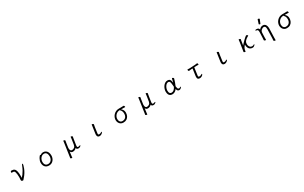

<svg xmlns="http://www.w3.org/2000/svg" viewBox="507 -3613 10528 6652"><g transform="rotate(-30 5771.5 -287.0)"><path d="M237 -412Q230 -412 226.5 -420.5Q223 -429 223 -439Q223 -455 230.5 -470Q238 -485 253 -485Q296 -485 332 -476.5Q368 -468 394.5 -436.5Q421 -405 435.5 -339Q450 -273 450 -159Q450 -140 450 -121.5Q450 -103 448 -85Q485 -124 522 -172Q559 -220 597.5 -289Q636 -358 675 -459Q691 -500 709 -500Q722 -500 722 -476Q722 -469 712 -427Q702 -385 677 -321Q652 -257 606.5 -181Q561 -105 490 -29Q470 -7 461.5 4Q453 15 439 15Q430 15 410 9Q389 2 382.5 -9.5Q376 -21 376 -37Q376 -44 376.5 -52Q377 -60 378 -69Q380 -92 381.5 -114.5Q383 -137 383 -160Q383 -221 375.5 -275.5Q368 -330 357 -363Q346 -394 326.5 -404Q307 -414 278 -414Q269 -414 259 -413.5Q249 -413 238 -412Z M1413 -445Q1433 -460 1461 -473Q1489 -486 1531 -486Q1588 -486 1632 -457Q1676 -428 1700.5 -374.5Q1725 -321 1725 -245Q1725 -197 1709.5 -150.5Q1694 -104 1663.5 -65.5Q1633 -27 1588.5 -4.5Q1544 18 1486 18Q1386 18 1330.5 -42.5Q1275 -103 1275 -207Q1275 -251 1289.5 -294.5Q1304 -338 1324.5 -374Q1345 -410 1365 -432Q1385 -454 1396 -454Q1406 -454 1413 -445ZM1486 -43Q1535 -43 1573.5 -69.5Q1612 -96 1635 -142Q1658 -188 1658 -245Q1658 -328 1625.5 -377Q1593 -426 1525 -426Q1485 -426 1451.5 -407Q1418 -388 1393.5 -356Q1369 -324 1355.5 -285.5Q1342 -247 1342 -208Q1342 -126 1379.5 -84.5Q1417 -43 1486 -43Z M2612 -363Q2616 -386 2619.5 -419Q2623 -452 2624 -468Q2625 -476 2638 -476Q2654 -476 2674 -466Q2694 -456 2694 -443V-441Q2692 -427 2687.5 -403.5Q2683 -380 2679 -355L2646 -139Q2644 -125 2642.5 -113Q2641 -101 2641 -90Q2641 -39 2674 -39Q2708 -39 2735 -51Q2748 -56 2756 -56Q2769 -56 2769 -47Q2769 -38 2754 -23.5Q2739 -9 2715.5 2Q2692 13 2666 13Q2634 13 2609 -1Q2584 -15 2582 -52Q2555 -17 2516 -0.5Q2477 16 2438 16Q2403 16 2378 -0.5Q2353 -17 2342 -48L2325 78Q2322 99 2318.5 129.5Q2315 160 2313 183Q2312 190 2299 190Q2283 190 2263 180.5Q2243 171 2243 159V157Q2247 137 2251 112.5Q2255 88 2257 70L2321 -367Q2325 -392 2329 -423Q2333 -454 2334 -473Q2336 -484 2351 -484Q2366 -484 2384.5 -473.5Q2403 -463 2403 -449V-446Q2401 -433 2396 -407Q2391 -381 2388 -359L2364 -193Q2363 -186 2362.5 -177Q2362 -168 2362 -159Q2362 -134 2368.5 -108.5Q2375 -83 2392 -65.5Q2409 -48 2440 -48Q2489 -48 2530.5 -79.5Q2572 -111 2582 -172Z M3453 -364Q3457 -387 3461 -417Q3465 -447 3467 -470Q3469 -479 3481 -479Q3492 -479 3505.5 -474Q3519 -469 3529 -461Q3539 -453 3539 -444V-441L3522 -353L3492 -135Q3490 -122 3489 -111.5Q3488 -101 3488 -93Q3488 -62 3502.5 -57Q3517 -52 3530 -52Q3548 -52 3570 -58Q3592 -64 3608 -76Q3625 -89 3635 -89Q3645 -89 3645 -78Q3645 -61 3624.5 -40Q3604 -19 3573 -4Q3542 11 3509 11Q3417 11 3417 -93Q3417 -104 3418 -117Q3419 -130 3421 -143Z M4746 -485Q4760 -485 4770.5 -466Q4781 -447 4781 -432Q4781 -418 4770 -418Q4737 -419 4708 -419.5Q4679 -420 4644 -420H4613Q4651 -395 4677 -349Q4703 -303 4703 -244Q4703 -171 4675 -111.5Q4647 -52 4592.5 -17Q4538 18 4458 18Q4399 18 4355 -10Q4311 -38 4287 -86Q4263 -134 4263 -193Q4263 -244 4284 -295.5Q4305 -347 4344 -389Q4383 -431 4437 -456.5Q4491 -482 4558 -482H4640Q4694 -482 4745 -485ZM4568 -420H4554Q4504 -420 4463 -400Q4422 -380 4392.5 -347Q4363 -314 4347 -274Q4331 -234 4331 -193Q4331 -125 4365 -85Q4399 -45 4457 -45Q4516 -45 4555.5 -71Q4595 -97 4615 -140.5Q4635 -184 4635 -238Q4635 -287 4622.5 -326.5Q4610 -366 4578 -397Q4572 -403 4570 -408Q4568 -413 4568 -417Z M5612 -363Q5616 -386 5619.5 -419Q5623 -452 5624 -468Q5625 -476 5638 -476Q5654 -476 5674 -466Q5694 -456 5694 -443V-441Q5692 -427 5687.5 -403.5Q5683 -380 5679 -355L5646 -139Q5644 -125 5642.5 -113Q5641 -101 5641 -90Q5641 -39 5674 -39Q5708 -39 5735 -51Q5748 -56 5756 -56Q5769 -56 5769 -47Q5769 -38 5754 -23.5Q5739 -9 5715.5 2Q5692 13 5666 13Q5634 13 5609 -1Q5584 -15 5582 -52Q5555 -17 5516 -0.5Q5477 16 5438 16Q5403 16 5378 -0.5Q5353 -17 5342 -48L5325 78Q5322 99 5318.5 129.5Q5315 160 5313 183Q5312 190 5299 190Q5283 190 5263 180.5Q5243 171 5243 159V157Q5247 137 5251 112.5Q5255 88 5257 70L5321 -367Q5325 -392 5329 -423Q5333 -454 5334 -473Q5336 -484 5351 -484Q5366 -484 5384.5 -473.5Q5403 -463 5403 -449V-446Q5401 -433 5396 -407Q5391 -381 5388 -359L5364 -193Q5363 -186 5362.5 -177Q5362 -168 5362 -159Q5362 -134 5368.5 -108.5Q5375 -83 5392 -65.5Q5409 -48 5440 -48Q5489 -48 5530.5 -79.5Q5572 -111 5582 -172Z M6603 -87Q6566 -35 6518.5 -8.5Q6471 18 6421 18Q6373 18 6336.5 -1.5Q6300 -21 6279 -65.5Q6258 -110 6258 -184Q6258 -229 6275 -281.5Q6292 -334 6324 -380.5Q6356 -427 6400.5 -456.5Q6445 -486 6499 -486Q6567 -486 6598.5 -448.5Q6630 -411 6639 -319Q6650 -353 6658.5 -388.5Q6667 -424 6672 -458Q6675 -476 6691 -476Q6706 -476 6724 -461.5Q6742 -447 6742 -432Q6742 -431 6741.5 -430Q6741 -429 6741 -428Q6725 -369 6700 -298.5Q6675 -228 6649 -170Q6655 -115 6665 -89.5Q6675 -64 6686.5 -56.5Q6698 -49 6708 -47Q6710 -47 6712.5 -46.5Q6715 -46 6717 -46Q6728 -46 6739.5 -49Q6751 -52 6759 -59Q6777 -73 6788 -73Q6798 -73 6798 -62Q6798 -52 6784 -34.5Q6770 -17 6746.5 -3.5Q6723 10 6694 10Q6660 10 6638 -11Q6616 -32 6603 -87ZM6589 -183Q6588 -196 6587 -209.5Q6586 -223 6585 -237Q6580 -335 6563 -379Q6546 -423 6499 -423Q6463 -423 6431.5 -400Q6400 -377 6376.5 -340.5Q6353 -304 6339.5 -262Q6326 -220 6326 -182Q6326 -108 6352 -76.5Q6378 -45 6421 -45Q6468 -45 6510.5 -77.5Q6553 -110 6589 -183Z M7540 -53Q7559 -53 7581.5 -58Q7604 -63 7620 -76Q7637 -89 7647 -89Q7657 -89 7657 -77Q7657 -61 7637 -40Q7617 -19 7585.5 -4Q7554 11 7521 11Q7470 11 7447 -11.5Q7424 -34 7424 -87Q7424 -99 7425 -112.5Q7426 -126 7428 -142L7467 -410L7405 -408Q7387 -407 7360 -403Q7333 -399 7322 -398H7321Q7308 -398 7298.5 -415.5Q7289 -433 7289 -449Q7289 -467 7302 -467Q7311 -467 7334 -466Q7357 -465 7379 -465Q7387 -465 7393.5 -465.5Q7400 -466 7405 -466L7601 -477Q7623 -479 7647.5 -482.5Q7672 -486 7684 -487H7686Q7699 -487 7707.5 -469.5Q7716 -452 7716 -437Q7716 -419 7704 -419Q7696 -419 7677.5 -419.5Q7659 -420 7639 -420Q7629 -420 7619 -420Q7609 -420 7601 -419L7538 -415L7499 -136Q7497 -122 7496 -110.5Q7495 -99 7495 -91Q7495 -69 7503 -62Q7511 -55 7529 -53Z M8453 -364Q8457 -387 8461 -417Q8465 -447 8467 -470Q8469 -479 8481 -479Q8492 -479 8505.5 -474Q8519 -469 8529 -461Q8539 -453 8539 -444V-441L8522 -353L8492 -135Q8490 -122 8489 -111.5Q8488 -101 8488 -93Q8488 -62 8502.5 -57Q8517 -52 8530 -52Q8548 -52 8570 -58Q8592 -64 8608 -76Q8625 -89 8635 -89Q8645 -89 8645 -78Q8645 -61 8624.5 -40Q8604 -19 8573 -4Q8542 11 8509 11Q8417 11 8417 -93Q8417 -104 8418 -117Q8419 -130 8421 -143Z M9282 -27 9297 -115 9336 -369Q9339 -389 9343 -421.5Q9347 -454 9349 -475Q9350 -483 9364 -483Q9380 -483 9400 -474Q9420 -465 9420 -452V-449Q9417 -435 9412 -407Q9407 -379 9404 -360L9382 -222Q9409 -254 9442 -290Q9475 -326 9510.5 -360.5Q9546 -395 9579.5 -424.5Q9613 -454 9639 -472Q9644 -475 9651 -475Q9662 -475 9675 -468.5Q9688 -462 9697.5 -453Q9707 -444 9707 -436Q9707 -431 9702 -428Q9680 -414 9656.5 -401.5Q9633 -389 9608 -369Q9561 -330 9538.5 -295Q9516 -260 9516 -202Q9516 -163 9529.5 -127Q9543 -91 9570 -68Q9597 -45 9635 -45Q9652 -45 9670 -46.5Q9688 -48 9700 -57Q9704 -60 9713.5 -66Q9723 -72 9730 -72Q9739 -72 9739 -63Q9739 -53 9724 -35.5Q9709 -18 9684.5 -4Q9660 10 9630 10Q9576 10 9536 -15.5Q9496 -41 9474 -87Q9452 -133 9452 -192Q9452 -200 9452 -207Q9452 -214 9453 -221Q9437 -207 9418 -183Q9399 -159 9384 -131Q9369 -103 9363 -75Q9360 -61 9357 -40.5Q9354 -20 9352 -1Q9351 7 9337 7Q9321 7 9301.5 -2.5Q9282 -12 9282 -25Z M10269 -752Q10272 -764 10289.5 -764Q10307 -764 10323.5 -754.5Q10340 -745 10340 -732Q10340 -729 10339 -727L10277 -576Q10274 -567 10260.5 -567Q10247 -567 10232.5 -575Q10218 -583 10218 -589.5Q10218 -596 10219 -597ZM10012 -461Q10010 -483 10059 -483Q10158 -483 10169 -405Q10229 -486 10316.5 -486Q10404 -486 10439 -406Q10455 -369 10459 -333.5Q10463 -298 10462 -270L10451 73L10450 179Q10450 187 10434.5 187Q10419 187 10398 177.5Q10377 168 10376 155L10375 152Q10381 111 10382 65L10392 -274Q10392 -316 10388.5 -345.5Q10385 -375 10368.5 -398Q10352 -421 10313 -421Q10274 -421 10226.5 -382Q10179 -343 10175 -279L10168 -104Q10168 -95 10168 -74Q10168 -53 10168 -31.5Q10168 -10 10167 1Q10167 10 10152 10Q10137 10 10116 0Q10095 -10 10093 -23V-26Q10098 -73 10099 -112L10108 -330Q10110 -354 10107 -380Q10100 -443 10045 -443H10035Q10025 -443 10019 -448.5Q10013 -454 10012 -461Z M11289 -485Q11303 -485 11313.5 -466Q11324 -447 11324 -432Q11324 -418 11313 -418Q11280 -419 11251 -419.5Q11222 -420 11187 -420H11156Q11194 -395 11220 -349Q11246 -303 11246 -244Q11246 -171 11218 -111.5Q11190 -52 11135.5 -17Q11081 18 11001 18Q10942 18 10898 -10Q10854 -38 10830 -86Q10806 -134 10806 -193Q10806 -244 10827 -295.5Q10848 -347 10887 -389Q10926 -431 10980 -456.5Q11034 -482 11101 -482H11183Q11237 -482 11288 -485ZM11111 -420H11097Q11047 -420 11006 -400Q10965 -380 10935.5 -347Q10906 -314 10890 -274Q10874 -234 10874 -193Q10874 -125 10908 -85Q10942 -45 11000 -45Q11059 -45 11098.5 -71Q11138 -97 11158 -140.5Q11178 -184 11178 -238Q11178 -287 11165.5 -326.5Q11153 -366 11121 -397Q11115 -403 11113 -408Q11111 -413 11111 -417Z"/></g></svg>

Font: QiushuiShotai
Style: Regular
Weight: 600
Designer: Fontworks Inc.
Foundry: Fontworks Inc.
Version: Version 1.250